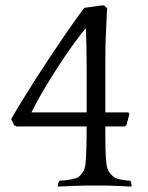

<svg xmlns="http://www.w3.org/2000/svg" viewBox="-20 -685 548 709"><path d="M32 -223 21 -245Q40 -278 64.5 -318Q89 -358 116 -400Q143 -442 170.5 -483Q198 -524 221.5 -558.5Q245 -593 263.5 -618.5Q282 -644 291 -656L356 -665H364L376 -654Q375 -646 374.5 -635.5Q374 -625 373.5 -614Q373 -603 372.5 -593Q372 -583 372 -577Q371 -561 370.5 -547Q370 -533 369.5 -514Q369 -495 369 -468Q369 -441 369 -399V-270H454L458 -264L447 -223L440 -218H369Q369 -191 369 -172Q369 -153 369.5 -138Q370 -123 370.5 -110Q371 -97 373 -82Q375 -61 382.5 -50.5Q390 -40 398 -33Q406 -26 425.5 -22Q445 -18 460 -18L464 -13L466 0L464 4Q457 4 443 3Q429 2 413.5 1.5Q398 1 384 0.5Q370 0 363 0H307Q300 0 284 0.5Q268 1 250.5 1.5Q233 2 217 3Q201 4 194 4L193 0L197 -14L201 -18Q209 -18 219.5 -19Q230 -20 240.5 -22Q251 -24 259.5 -26.5Q268 -29 272 -33Q280 -40 287 -51Q294 -62 296 -82Q298 -107 299 -139.5Q300 -172 300 -218H41ZM297 -581Q280 -561 253.5 -525Q227 -489 198.5 -445Q170 -401 142.5 -355Q115 -309 96 -270H300V-397Q300 -418 300 -442Q300 -466 299.5 -491Q299 -516 298.5 -539.5Q298 -563 297 -581Z"/></svg>

Font: Quattrocento
Style: Regular
Weight: 400
Designer: Pablo Impallari
Foundry: Pablo Impallari, Igino Marini, Branda Gallo
Version: Version 2.000